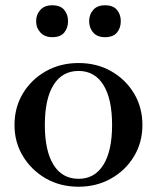

<svg xmlns="http://www.w3.org/2000/svg" viewBox="-20 -696 595 728"><path d="M278 12Q209 12 154.5 -19Q100 -50 67.5 -103Q35 -156 35 -222Q35 -289 67 -342Q99 -395 154 -426Q209 -457 278 -457Q347 -457 401.5 -426Q456 -395 488 -342Q520 -289 520 -222Q520 -156 488 -103Q456 -50 401 -19Q346 12 278 12ZM278 -18Q339 -18 372 -71Q405 -124 405 -222Q405 -321 372 -374Q339 -427 278 -427Q216 -427 183 -374Q150 -321 150 -222Q150 -124 183 -71Q216 -18 278 -18ZM178 -555Q150 -555 133.5 -572.5Q117 -590 117 -616Q117 -641 133 -658.5Q149 -676 178 -676Q209 -676 223.5 -658.5Q238 -641 238 -616Q238 -590 223.5 -572.5Q209 -555 178 -555ZM378 -555Q349 -555 333.5 -572.5Q318 -590 318 -616Q318 -641 333.5 -658.5Q349 -676 378 -676Q409 -676 423.5 -658.5Q438 -641 438 -616Q438 -590 423.5 -572.5Q409 -555 378 -555Z"/></svg>

Font: Baskervville SemiBold
Style: Regular
Weight: 600
Version: Version 1.100